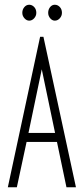

<svg xmlns="http://www.w3.org/2000/svg" viewBox="-20 -789 353 809"><path d="M260 0 220 -191H92L51 0H13L149 -634H163L300 0ZM156 -497 100 -229H212ZM103 -702Q92 -702 83 -712Q74 -722 74 -735Q74 -749 82.5 -759Q91 -769 103 -769Q115 -769 124 -759.5Q133 -750 133 -735Q133 -722 124 -712Q115 -702 103 -702ZM211 -702Q200 -702 191.5 -712Q183 -722 183 -735Q183 -749 191 -759Q199 -769 211 -769Q223 -769 232 -759.5Q241 -750 241 -735Q241 -722 232 -712Q223 -702 211 -702Z"/></svg>

Font: Inconsolata ExtraCondensed Light
Style: Regular
Weight: 300
Width: 2
Monospace: yes
Designer: Raph Levien, Cyreal, Brenton Simpson
Foundry: Raph Levien, Cyreal, Google
Version: Version 3.100; ttfautohint (v1.8.4.7-5d5b)